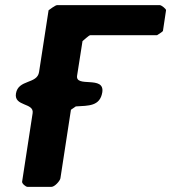

<svg xmlns="http://www.w3.org/2000/svg" viewBox="-20 -727 666 747"><path d="M331 -590H591C592 -591 613 -603 614 -607L626 -687C627 -692 608 -707 602 -707H202C195 -707 172 -689 169 -687L132 -447C125 -399 51 -419 42 -363C34 -312 113 -328 107 -287L66 -20C65 -13 80 0 87 0H180C193 0 213 -23 215 -33L256 -300L275 -313C324 -316 369 -313 378 -368C388 -435 272 -384 280 -433L301 -567C304 -569 326 -590 331 -590Z"/></svg>

Font: Asimov Print
Style: CIt
Weight: 500
Designer: Google
Version: Version 2.000980: 2014